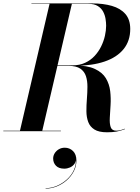

<svg xmlns="http://www.w3.org/2000/svg" viewBox="-58 -770 824 1127"><path d="M58.5 0 233.5 -750H364.5L189.5 0ZM-38.5 0V-2.5H299.5V0ZM570.5 6.5Q522 6.5 496 -10Q470 -26.5 459.8 -54.2Q449.5 -82 449.2 -116.8Q449 -151.5 452 -188.5Q455 -225.5 455.2 -260.2Q455.5 -295 446.5 -322.8Q437.5 -350.5 413.5 -367Q389.5 -383.5 343.5 -383.5H249.5V-386H378.5Q455 -386 499.2 -365.2Q543.5 -344.5 563.8 -310.2Q584 -276 588.8 -235.2Q593.5 -194.5 591 -153.8Q588.5 -113 586.5 -78.8Q584.5 -44.5 591.8 -23.8Q599 -3 624 -3Q638 -3 650.2 -6.2Q662.5 -9.5 674.5 -14.5L675.5 -12Q648.5 -1.5 625.2 2.5Q602 6.5 570.5 6.5ZM249.5 -384V-386.5H367.5Q409.5 -386.5 441.8 -401.5Q474 -416.5 497.2 -441.5Q520.5 -466.5 535.5 -497Q550.5 -527.5 557.8 -559.5Q565 -591.5 565 -619Q565 -637.5 561.5 -659.5Q558 -681.5 547.5 -701.5Q537 -721.5 516.2 -734.5Q495.5 -747.5 461.5 -747.5H126.5V-750H482.5Q548 -750 598.5 -735.5Q649 -721 677.8 -688Q706.5 -655 706.5 -600Q706.5 -530 667.5 -481.8Q628.5 -433.5 555.8 -408.8Q483 -384 382.5 -384ZM210 337V334.5Q243 334.5 275.8 320.8Q308.5 307 335 283Q361.5 259 376 227.5Q390.5 196 387 160.5H388.5Q388.5 179 378.5 192.5Q368.5 206 352.5 213Q336.5 220 319.5 220Q287 220 270.5 202.8Q254 185.5 254 160.5Q254 144 263 129.5Q272 115 287.5 106Q303 97 322 97Q350.5 97 370.5 116.5Q390.5 136 390.5 172.5Q390.5 206.5 374.8 236.2Q359 266 333 288.8Q307 311.5 275 324.2Q243 337 210 337Z"/></svg>

Font: Bodoni Moda 72pt SemiBold
Style: Italic
Weight: 600
Italic angle: -13°
Designer: Owen Earl
Foundry: indestructible type
Version: Version 2.004